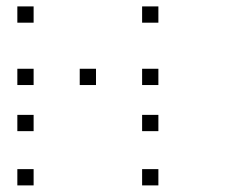

<svg xmlns="http://www.w3.org/2000/svg" viewBox="-20 -628 707 590"><path d="M466.7 -108.3V-58.3H416.7V-108.3ZM83.3 -108.3V-58.3H33.3V-108.3ZM466.7 -275V-225H416.7V-275ZM83.3 -275V-225H33.3V-275ZM466.7 -416.7V-366.7H416.7V-416.7ZM275 -416.7V-366.7H225V-416.7ZM83.3 -416.7V-366.7H33.3V-416.7ZM466.7 -608.3V-558.3H416.7V-608.3ZM83.3 -608.3V-558.3H33.3V-608.3Z"/></svg>

Font: 0xA000-Boxes
Style: Boxes
Weight: 400
Version: Version 0.1